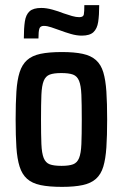

<svg xmlns="http://www.w3.org/2000/svg" viewBox="-20 -721 478 749"><path d="M222 8Q171 8 138 1Q105 -6 85.5 -23.5Q66 -41 56.5 -71Q47 -101 44 -146Q41 -191 41 -255Q41 -319 44 -364Q47 -409 56.5 -439Q66 -469 85.5 -486.5Q105 -504 138 -511Q171 -518 222 -518Q270 -518 302.5 -511Q335 -504 354.5 -486.5Q374 -469 383 -439Q392 -409 395 -364Q398 -319 398 -255Q398 -191 395 -146Q392 -101 383 -71Q374 -41 354.5 -23.5Q335 -6 302.5 1Q270 8 222 8ZM220 -74Q249 -74 265 -80Q281 -86 288.5 -104.5Q296 -123 297.5 -159Q299 -195 299 -255Q299 -315 297.5 -351Q296 -387 288.5 -405.5Q281 -424 265 -430Q249 -436 219 -436Q190 -436 174 -430Q158 -424 150.5 -405.5Q143 -387 141.5 -351Q140 -315 140 -255Q140 -195 141.5 -159Q143 -123 150.5 -104.5Q158 -86 174 -80Q190 -74 220 -74ZM73 -571Q73 -611 77 -637.5Q81 -664 95.5 -677Q110 -690 141 -690Q161 -690 184.5 -683.5Q208 -677 228 -669Q245 -663 261 -658.5Q277 -654 289 -654Q305 -654 307 -664.5Q309 -675 309 -701H367Q367 -662 363 -635.5Q359 -609 344.5 -595.5Q330 -582 299 -582Q279 -582 256.5 -588.5Q234 -595 213 -603Q196 -609 180 -614.5Q164 -620 151 -620Q137 -620 133.5 -609Q130 -598 130 -571Z"/></svg>

Font: Saira Condensed SemiBold
Style: Regular
Weight: 600
Width: 3
Designer: Hector Gatti with collaboration of the Omnibus-Type team
Foundry: Omnibus-Type
Version: Version 1.100